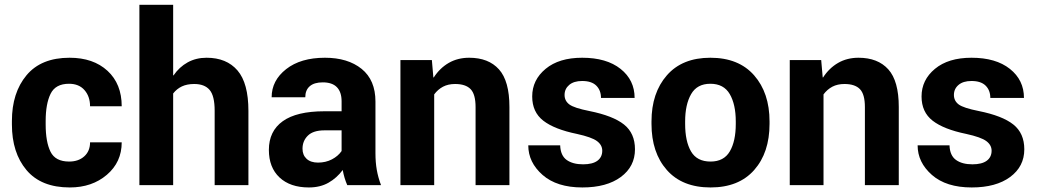

<svg xmlns="http://www.w3.org/2000/svg" viewBox="-20 -782 4384 811"><path d="M272 -99.6Q311.5 -99.6 335.9 -121.6Q360.4 -143.6 360.4 -180.7H494.1Q494.1 -97.2 431.4 -43.7Q368.7 9.8 274.9 9.8Q153.8 9.8 92 -63.5Q30.3 -136.7 30.3 -256.3V-271Q30.3 -390.1 92 -464.1Q153.8 -538.1 273.9 -538.1Q374 -538.1 434.1 -482.9Q494.1 -427.7 494.1 -333H360.4Q360.4 -374.5 336.9 -401.4Q313.5 -428.2 271.5 -428.2Q214.4 -428.2 193.6 -385.7Q172.9 -343.3 172.9 -271V-256.3Q172.9 -182.6 193.4 -141.1Q213.9 -99.6 272 -99.6Z M711.4 -463.9 712.9 -463.4Q737.3 -499 772.7 -518.6Q808.1 -538.1 852.5 -538.1Q937 -538.1 983.2 -484.4Q1029.3 -430.7 1029.3 -313.5V0H886.7V-314.5Q886.7 -377 865.5 -402.1Q844.2 -427.2 800.3 -427.2Q770 -427.2 748.3 -417Q726.6 -406.7 711.4 -387.2V0H568.8V-761.7H711.4Z M1446.8 0Q1440.4 -14.6 1435.5 -30.8Q1430.7 -46.9 1427.7 -64Q1402.8 -30.3 1367.7 -10.3Q1332.5 9.8 1284.7 9.8Q1205.6 9.8 1160.6 -32.5Q1115.7 -74.7 1115.7 -148.9Q1115.7 -228 1174.3 -270Q1232.9 -312 1350.1 -312H1422.9V-354Q1422.9 -393.1 1403.1 -413.6Q1383.3 -434.1 1343.3 -434.1Q1307.1 -434.1 1288.3 -417.7Q1269.5 -401.4 1269.5 -371.1H1127.4Q1127.4 -441.9 1188.7 -490Q1250 -538.1 1352.5 -538.1Q1449.2 -538.1 1507.6 -491Q1565.9 -443.8 1565.9 -353V-134.8Q1565.9 -96.7 1571.5 -64.7Q1577.1 -32.7 1589.4 0ZM1323.2 -95.2Q1356 -95.2 1382.1 -108.9Q1408.2 -122.6 1422.9 -144V-231.4H1350.1Q1303.2 -231.4 1280.5 -209.2Q1257.8 -187 1257.8 -153.8Q1257.8 -127 1275.1 -111.1Q1292.5 -95.2 1323.2 -95.2Z M1804.2 -528.3 1810.5 -455.1 1812 -454.6Q1837.9 -494.6 1875.7 -516.4Q1913.6 -538.1 1961.9 -538.1Q2043.5 -538.1 2087.6 -489Q2131.8 -439.9 2131.8 -330.1V0H1988.8V-329.6Q1988.8 -383.8 1967.8 -405.5Q1946.8 -427.2 1902.3 -427.2Q1873 -427.2 1851.3 -415.8Q1829.6 -404.3 1814 -383.3V0H1671.4V-528.3Z M2523.9 -145.5Q2523.9 -169.4 2501.7 -186Q2479.5 -202.6 2417 -216.3Q2321.8 -235.8 2274.9 -272.2Q2228 -308.6 2228 -374.5Q2228 -444.3 2284.7 -491.2Q2341.3 -538.1 2439 -538.1Q2542 -538.1 2601.3 -491Q2660.6 -443.8 2660.6 -368.2H2518.6Q2518.6 -400.4 2498.8 -420.2Q2479 -439.9 2439 -439.9Q2403.8 -439.9 2384.3 -423.3Q2364.7 -406.7 2364.7 -380.9Q2364.7 -356 2385 -340.8Q2405.3 -325.7 2469.7 -313Q2569.3 -293 2615.7 -256.1Q2662.1 -219.2 2662.1 -151.4Q2662.1 -78.6 2602.3 -34.4Q2542.5 9.8 2439.9 9.8Q2332 9.8 2271.7 -43.2Q2211.4 -96.2 2211.4 -168H2346.2Q2347.7 -125 2373.5 -106.4Q2399.4 -87.9 2442.9 -87.9Q2482.9 -87.9 2503.4 -103Q2523.9 -118.2 2523.9 -145.5Z M2731.9 -269Q2731.9 -389.6 2796.9 -463.9Q2861.8 -538.1 2980.5 -538.1Q3100.1 -538.1 3165.3 -463.9Q3230.5 -389.6 3230.5 -269V-258.8Q3230.5 -137.2 3165.5 -63.7Q3100.6 9.8 2981.4 9.8Q2861.8 9.8 2796.9 -63.7Q2731.9 -137.2 2731.9 -258.8ZM2874 -258.8Q2874 -185.1 2898.9 -142.3Q2923.8 -99.6 2981.4 -99.6Q3037.6 -99.6 3062.7 -142.6Q3087.9 -185.5 3087.9 -258.8V-269Q3087.9 -340.8 3062.5 -384.5Q3037.1 -428.2 2980.5 -428.2Q2924.3 -428.2 2899.2 -384.3Q2874 -340.3 2874 -269Z M3448.7 -528.3 3455.1 -455.1 3456.5 -454.6Q3482.4 -494.6 3520.3 -516.4Q3558.1 -538.1 3606.4 -538.1Q3688 -538.1 3732.2 -489Q3776.4 -439.9 3776.4 -330.1V0H3633.3V-329.6Q3633.3 -383.8 3612.3 -405.5Q3591.3 -427.2 3546.9 -427.2Q3517.6 -427.2 3495.8 -415.8Q3474.1 -404.3 3458.5 -383.3V0H3315.9V-528.3Z M4168.5 -145.5Q4168.5 -169.4 4146.2 -186Q4124 -202.6 4061.5 -216.3Q3966.3 -235.8 3919.4 -272.2Q3872.6 -308.6 3872.6 -374.5Q3872.6 -444.3 3929.2 -491.2Q3985.8 -538.1 4083.5 -538.1Q4186.5 -538.1 4245.8 -491Q4305.2 -443.8 4305.2 -368.2H4163.1Q4163.1 -400.4 4143.3 -420.2Q4123.5 -439.9 4083.5 -439.9Q4048.3 -439.9 4028.8 -423.3Q4009.3 -406.7 4009.3 -380.9Q4009.3 -356 4029.5 -340.8Q4049.8 -325.7 4114.3 -313Q4213.9 -293 4260.3 -256.1Q4306.6 -219.2 4306.6 -151.4Q4306.6 -78.6 4246.8 -34.4Q4187 9.8 4084.5 9.8Q3976.6 9.8 3916.3 -43.2Q3856 -96.2 3856 -168H3990.7Q3992.2 -125 4018.1 -106.4Q4043.9 -87.9 4087.4 -87.9Q4127.4 -87.9 4147.9 -103Q4168.5 -118.2 4168.5 -145.5Z"/></svg>

Font: Roboto Web
Style: Bold
Weight: 700
Designer: Google
Version: Version 1.200310; 2013